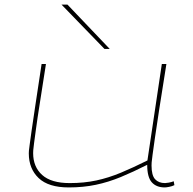

<svg xmlns="http://www.w3.org/2000/svg" viewBox="-20 -810 844 840"><path d="M281 10Q192 10 149 -31Q106 -72 106 -139Q106 -143 106.5 -150.5Q107 -158 110 -178.5Q113 -199 118.5 -240Q124 -281 135 -351.5Q146 -422 162 -530H181Q165 -426 154 -357Q143 -288 137.5 -246.5Q132 -205 129 -183.5Q126 -162 125.5 -153Q125 -144 125 -140Q125 -80 164.5 -44.5Q204 -9 285 -9Q348 -9 401.5 -20.5Q455 -32 509 -54.5Q563 -77 625 -108L688 -530H708Q689 -410 676.5 -331Q664 -252 657.5 -204.5Q651 -157 647.5 -133Q644 -109 643.5 -99.5Q643 -90 643 -86Q643 -43 658.5 -26Q674 -9 702 -9Q707 -9 718.5 -11Q730 -13 740 -17L743 0Q733 5 720 7.5Q707 10 701 10Q664 10 644 -12.5Q624 -35 624 -89Q563 -58 508.5 -35.5Q454 -13 399 -1.5Q344 10 281 10ZM437 -596 249 -790H275L460 -596Z"/></svg>

Font: Georama ExtraExtended Thin
Style: Italic
Weight: 100
Width: 8
Italic angle: -9°
Designer: Jean-Baptiste Levee
Foundry: Production Type
Version: Version 1.000